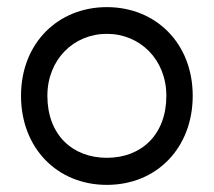

<svg xmlns="http://www.w3.org/2000/svg" viewBox="-20 -502 600 539"><path d="M280 -407C373 -407 447 -335 447 -233C447 -124 377 -59 280 -59C183 -59 113 -124 113 -233C113 -335 187 -407 280 -407ZM39 -233C39 -88 139 17 280 17C421 17 521 -88 521 -233C521 -381 417 -482 280 -482C143 -482 39 -381 39 -233Z"/></svg>

Font: Kreadon Medium
Style: Regular
Weight: 500
Designer: kohakuno
Foundry: StudioGnu
Version: Version 1.000;Glyphs 3.1.2 (3151)